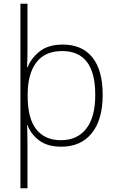

<svg xmlns="http://www.w3.org/2000/svg" viewBox="-20 -873 630 1034"><path d="M533 -362Q533 -228 474 -155.5Q415 -83 311 -83Q235 -83 190.5 -117Q146 -151 128 -199H126Q127 -170 127.5 -138Q128 -106 128 -78V141H90V-853H128V-620Q128 -598 127.5 -565.5Q127 -533 126 -511H129Q147 -559 193.5 -596Q240 -633 318 -633Q422 -633 477.5 -564Q533 -495 533 -362ZM493 -362Q493 -598 315 -598Q222 -598 175.5 -536.5Q129 -475 129 -363V-356Q129 -235 175.5 -176.5Q222 -118 308 -118Q396 -118 444.5 -180Q493 -242 493 -362Z"/></svg>

Font: Noto Sans Kannada UI ExtraLight
Style: Regular
Weight: 200
Designer: Jelle Bosma - Monotype Design Team
Foundry: Monotype Imaging Inc.
Version: Version 2.005; ttfautohint (v1.8.4.7-5d5b)